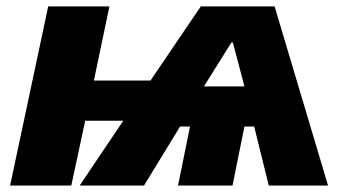

<svg xmlns="http://www.w3.org/2000/svg" viewBox="-20 -573 1059 593"><path d="M828.1 -553.2 993.2 0H810.1L765.1 -182.1H734.9L698.2 0H529.8L566.9 -182.1H536.1L424.8 0H226.1L360.8 -200.2H243.2L200.2 0H11.2L128.9 -553.2H317.9L270 -324.2H444.8L600.1 -553.2ZM609.9 -306.2H734.9L699.2 -441.9H694.8Z"/></svg>

Font: Open Sans Extrabold
Style: Italic
Weight: 800
Italic angle: -12°
Foundry: Ascender Corporation
Version: Version 1.10